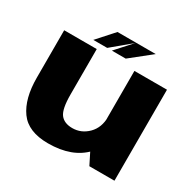

<svg xmlns="http://www.w3.org/2000/svg" viewBox="-160 -904 1093 1080"><g transform="rotate(30 386.5 -364.0)"><path d="M546 0H709V-591H497.5V-96.5ZM252.5 -591.5H41V-284Q41 -148 95.8 -71.5Q150.5 5 279.5 5Q436.5 5 519.2 -83.8Q602 -172.5 602 -249.5L498.5 -294Q498.5 -223 455.8 -180.2Q413 -137.5 355 -137.5Q302 -137.5 277.2 -170Q252.5 -202.5 252.5 -296.5ZM330.5 -626.5H420.5L554 -733H426.5ZM210 -626.5H300L427.5 -733H305.5Z"/></g></svg>

Font: Anybody SemiExpanded ExtraBold
Style: Regular
Weight: 800
Width: 6
Version: Version 1.113;gftools[0.9.25]